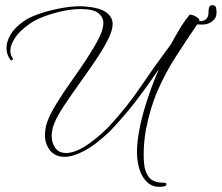

<svg xmlns="http://www.w3.org/2000/svg" viewBox="-20 -598 858 743"><path d="M596 125Q571 125 553.5 110.5Q536 96 525 72Q517 52 513.5 32Q510 12 510 -8Q510 -33 513 -57Q521 -119 543 -190.5Q565 -262 595 -331Q556 -273 513 -216Q470 -159 411 -96Q393 -77 359 -49.5Q325 -22 287 -5Q254 9 231 9Q194 9 174 -15.5Q154 -40 154 -76Q154 -100 163 -127Q175 -159 200 -199.5Q225 -240 256 -283.5Q287 -327 315 -369.5Q343 -412 361.5 -448Q380 -484 380 -508Q380 -532 360 -547.5Q340 -563 292 -563Q258 -563 219.5 -554.5Q181 -546 147.5 -533Q114 -520 95 -506Q55 -478 37.5 -450.5Q20 -423 20 -402Q20 -385 29 -373Q30 -372 30 -370Q30 -367 26.5 -365Q23 -363 20 -367Q5 -387 5 -412Q5 -436 20.5 -463.5Q36 -491 72 -516Q94 -532 136 -546Q178 -560 225.5 -568Q273 -576 309 -573Q368 -568 392 -549.5Q416 -531 416 -505Q416 -480 397 -443Q378 -406 348.5 -362.5Q319 -319 287.5 -275Q256 -231 229.5 -191.5Q203 -152 191 -123Q180 -96 180 -72Q180 -45 194 -25.5Q208 -6 236 -6Q256 -6 279 -16Q304 -27 328.5 -45Q353 -63 373 -81Q393 -99 402 -109Q470 -182 524.5 -262.5Q579 -343 638 -422L641 -426Q652 -446 662.5 -464.5Q673 -483 683 -499Q690 -510 697.5 -520Q705 -530 713 -540Q716 -543 727 -539Q738 -535 746.5 -528Q755 -521 750 -514Q701 -442 660.5 -379Q620 -316 590.5 -248.5Q561 -181 544 -93Q541 -76 538.5 -51Q536 -26 536 0Q536 17 537.5 33.5Q539 50 543 62Q551 87 567.5 98Q584 109 610 109H613Q624 109 624 115Q624 123 610 124Q606 125 602.5 125Q599 125 596 125ZM763 -503Q727 -503 728 -508Q728 -512 730 -512Q730 -516 734 -516H757Q787 -519 787 -550V-554Q787 -562 789.5 -570Q792 -578 802 -578Q813 -578 815.5 -570Q818 -562 818 -548Q818 -529 802 -516Q786 -503 763 -503Z"/></svg>

Font: Waterfall
Style: Regular
Weight: 400
Designer: Robert E. Leuschke
Foundry: Robert E. Leuschke
Version: Version 1.010; ttfautohint (v1.8.3)